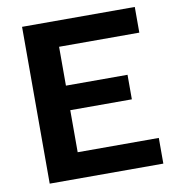

<svg xmlns="http://www.w3.org/2000/svg" viewBox="-78 -761 766 832"><g transform="rotate(-10 304.5 -345.0)"><path d="M74 -690H570V-577H217V-406H488V-298H217V-113H574V0H74Z"/></g></svg>

Font: Mozilla Text BETA
Style: Bold
Weight: 700
Designer: Studio DRAMA
Foundry: Studio DRAMA
Version: Version 0.100